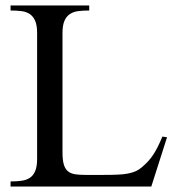

<svg xmlns="http://www.w3.org/2000/svg" viewBox="-20 -682 651 702"><path d="M533.2 0H18.6V-18.6Q40 -18.6 58.1 -21Q76.2 -23.4 88.9 -31.7Q101.6 -40 108.6 -56.4Q115.7 -72.8 115.7 -101.1V-561Q115.7 -589.4 108.6 -605.7Q101.6 -622.1 88.9 -630.6Q76.2 -639.2 58.1 -641.4Q40 -643.6 18.6 -643.6V-662.1H306.2V-643.6Q284.2 -643.6 266.4 -641.4Q248.5 -639.2 235.6 -630.6Q222.7 -622.1 215.6 -605.7Q208.5 -589.4 208.5 -561V-125Q208.5 -96.7 213.4 -80.3Q218.3 -64 228.5 -55.7Q238.8 -47.4 254.4 -44.9Q270 -42.5 292 -42.5H358.9Q389.2 -42.5 410.9 -43.5Q432.6 -44.4 448.7 -47.6Q464.8 -50.8 477.1 -56.4Q489.3 -62 499.5 -71.3Q512.2 -82 521.7 -92.5Q531.2 -103 539.8 -115.7Q548.3 -128.4 556.4 -144.5Q564.5 -160.6 573.7 -182.6L590.8 -180.2Z"/></svg>

Font: Goda
Style: Regular
Weight: 400
Version: 1.0.5